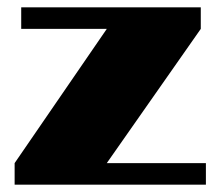

<svg xmlns="http://www.w3.org/2000/svg" viewBox="-20 -505 603 525"><path d="M543 -59V0H20V-59L272 -426H38V-485H529V-426L272 -59Z"/></svg>

Font: Sarpanch Black
Style: Regular
Weight: 900
Designer: Manushi Parikh (Devanagari and Latin), Jyotish Sonowal (Devanagari)
Foundry: Indian Type Foundry
Version: Version 2.004;PS 1.0;hotconv 1.0.78;makeotf.lib2.5.61930; tt